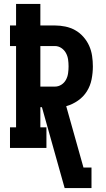

<svg xmlns="http://www.w3.org/2000/svg" viewBox="-20 -755 540 980"><path d="M310 205 194 -208H186V-105H217V0H31V-105H62V-520H31V-625H62V-735H186V-625H260Q287 -625 313.5 -619.5Q340 -614 363.5 -601Q387 -588 405.5 -567Q424 -546 435 -521.5Q446 -497 450 -470Q454 -443 454 -416Q454 -383 447.5 -350Q441 -317 423.5 -289Q406 -261 378 -241.5Q350 -222 318 -213L406 100H447V205ZM260 -313Q278 -313 293 -322.5Q308 -332 316.5 -347.5Q325 -363 327.5 -381Q330 -399 330 -416Q330 -434 327.5 -451.5Q325 -469 316.5 -484.5Q308 -500 293 -510Q278 -520 260 -520H186V-313Z"/></svg>

Font: Iosevka Slab Extrabold
Style: Regular
Weight: 800
Monospace: yes
Designer: Belleve Invis
Foundry: Belleve Invis
Version: Version 11.1.1; ttfautohint (v1.8.3)